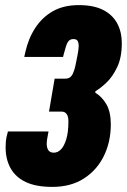

<svg xmlns="http://www.w3.org/2000/svg" viewBox="-20 -720 497 752"><path d="M185 12Q121 12 81 -7Q41 -26 21.5 -61Q2 -96 2 -143Q2 -154 3 -167Q4 -180 11 -205H170Q166 -184 164.5 -174.5Q163 -165 163 -157Q163 -141 169.5 -131.5Q176 -122 191 -122Q206 -122 218.5 -134.5Q231 -147 239.5 -174.5Q248 -202 248 -245Q248 -258 245 -266Q242 -274 236 -278.5Q230 -283 219 -283H172L194 -412H236Q247 -412 254 -417Q261 -422 266 -433Q271 -444 275 -461Q279 -478 283 -501Q287 -520 288 -534.5Q289 -549 285 -558Q281 -567 268 -567Q256 -567 249.5 -560Q243 -553 239 -540.5Q235 -528 230 -509L227 -497H75L79 -515Q91 -569 118 -610.5Q145 -652 187 -676Q229 -700 289 -700Q346 -700 383 -681.5Q420 -663 438.5 -629.5Q457 -596 457 -550Q457 -495 439 -457Q421 -419 396.5 -396Q372 -373 354 -363L353 -357Q380 -341 397 -311Q414 -281 414 -233Q414 -164 386.5 -108.5Q359 -53 308 -20.5Q257 12 185 12Z"/></svg>

Font: Archivo ExtraCondensed Black
Style: Italic
Weight: 900
Width: 2
Italic angle: -10°
Designer: Hector Gatti
Foundry: Omnibus-Type
Version: Version 2.001